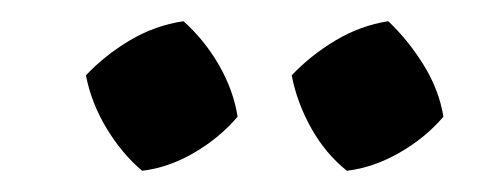

<svg xmlns="http://www.w3.org/2000/svg" viewBox="-20 -754 473 181"><path d="M153 -734Q173 -716 186.5 -692.5Q200 -669 204 -644Q187 -624 163 -610Q139 -596 114 -593Q95 -609 80.5 -633Q66 -657 61 -683Q79 -702 102.5 -716Q126 -730 153 -734ZM346 -734Q365 -716 379.5 -692.5Q394 -669 398 -644Q381 -624 356.5 -610Q332 -596 307 -593Q287 -609 273.5 -633Q260 -657 255 -683Q273 -702 296.5 -716Q320 -730 346 -734Z"/></svg>

Font: Piazzolla Thin
Style: Bold
Weight: 700
Version: Version 2.005